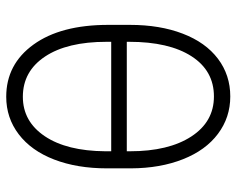

<svg xmlns="http://www.w3.org/2000/svg" viewBox="-92 -669 770 626"><g transform="rotate(-90 293.0 -356.0)"><path d="M469.7 -327.6H112.8V-317.4Q112.8 -191.4 160.9 -117.4Q209 -43.5 291.5 -43.5Q375.5 -43.5 422.6 -116.7Q469.7 -189.9 469.7 -319.8ZM112.8 -378.4H469.7V-393.6Q469.7 -522 421.6 -594.2Q373.5 -666.5 290.5 -666.5Q210 -666.5 161.9 -595Q113.8 -523.4 112.8 -397.9ZM524.9 -317.4Q524.9 -219.7 496.3 -145.3Q467.8 -70.8 414.6 -30.5Q361.3 9.8 291.5 9.8Q223.1 9.8 169.7 -30.3Q116.2 -70.3 86.9 -144.3Q57.6 -218.3 57.1 -313.5V-392.6Q57.1 -489.7 85.9 -564.5Q114.7 -639.2 168.2 -679.9Q221.7 -720.7 290.5 -720.7Q396.5 -720.7 460.7 -631.8Q524.9 -543 524.9 -388.2Z"/></g></svg>

Font: MAUL Condensed Light
Style: Light
Weight: 300
Designer: MAUL
Version: Version 2.137; 2017; ttfautohint (v1.8.3)